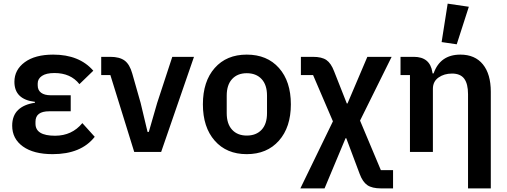

<svg xmlns="http://www.w3.org/2000/svg" viewBox="-20 -834 2783 1054"><path d="M269 12.2Q164.6 12.2 105.7 -30Q46.9 -72.3 46.9 -144Q46.9 -198.7 79.1 -230Q111.3 -261.2 171.9 -270V-274.9Q59.1 -288.1 59.1 -384.8Q59.1 -450.7 115.7 -492.4Q172.4 -534.2 272 -534.2Q415.5 -534.2 492.2 -445.8L416 -372.1Q368.2 -433.1 278.8 -433.1Q233.4 -433.1 210.2 -417.2Q187 -401.4 187 -376V-365.2Q187 -338.9 205.6 -325Q224.1 -311 258.8 -311H368.2V-223.1H250Q174.8 -223.1 174.8 -166V-154.8Q174.8 -88.9 282.2 -88.9Q375 -88.9 432.1 -158.2L500 -83Q425.3 12.2 269 12.2Z M716.8 0 585.9 -421.9H535.6V-522H585Q636.2 -522 664.1 -501.5Q691.9 -481 706.1 -430.2L752 -269L790 -109.9H796.9L842.8 -269L925.8 -522H1044.9L864.7 0Z M1334.5 12.2Q1223.6 12.2 1158.7 -61.8Q1093.8 -135.7 1093.8 -261.2Q1093.8 -387.2 1158.7 -460.7Q1223.6 -534.2 1334.5 -534.2Q1446.3 -534.2 1511.5 -460.7Q1576.7 -387.2 1576.7 -261.2Q1576.7 -135.7 1511.2 -61.8Q1445.8 12.2 1334.5 12.2ZM1334.5 -89.8Q1386.2 -89.8 1416 -121.6Q1445.8 -153.3 1445.8 -212.9V-309.1Q1445.8 -368.2 1416 -400.1Q1386.2 -432.1 1334.5 -432.1Q1283.7 -432.1 1254.2 -400.1Q1224.6 -368.2 1224.6 -309.1V-212.9Q1224.6 -153.8 1254.2 -121.8Q1283.7 -89.8 1334.5 -89.8Z M1628.9 200.2 1807.6 -168 1698.7 -421.9H1631.8V-522H1697.8Q1746.6 -522 1772 -504.4Q1797.4 -486.8 1814 -442.9L1883.8 -266.1H1887.7L1996.6 -522H2129.9L1956.5 -171.9L2070.8 100.1H2137.7V200.2H2071.8Q2022.5 200.2 1996.6 182.4Q1970.7 164.6 1954.6 121.1L1880.9 -75.2H1877L1761.7 200.2Z M2487.3 -590.8 2404.3 -603 2437.5 -814 2553.7 -796.9ZM2549.3 200.2V-316.9Q2549.3 -374 2528.3 -402.1Q2507.3 -430.2 2461.4 -430.2Q2418 -430.2 2387.2 -408.4Q2356.4 -386.7 2356.4 -346.2V0H2230.5V-421.9H2178.7V-522H2251.5Q2340.3 -522 2353.5 -438L2354.5 -431.2H2360.4Q2396.5 -534.2 2507.3 -534.2Q2587.4 -534.2 2630.9 -480.7Q2674.3 -427.2 2674.3 -330.1V200.2Z"/></svg>

Font: Anuphan SemiBold
Style: Bold
Weight: 600
Designer: Mike Abbink, Paul van der Laan, Pieter van Rosmalen, Mint Tantisuwanna
Foundry: Bold Monday; Cadson Demak
Version: Version 3.002;hotconv 1.0.109;makeotfexe 2.5.65596